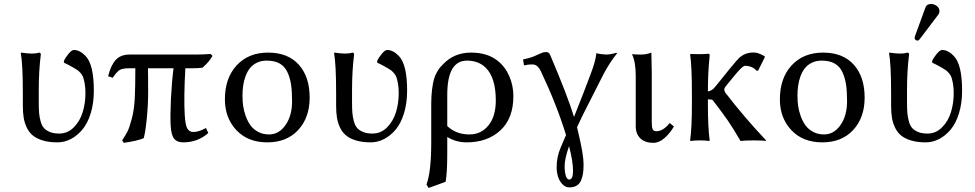

<svg xmlns="http://www.w3.org/2000/svg" viewBox="-20 -702 4873 960"><path d="M173.8 -251V-189Q173.8 -157.7 175.5 -137.2Q177.2 -116.7 183.1 -95.2Q189 -73.7 199.7 -61.8Q210.4 -49.8 229.5 -42Q248.5 -34.2 275.9 -34.2Q317.9 -34.2 348.6 -64.9Q379.4 -95.7 393.3 -140.6Q407.2 -185.5 407.2 -236.8Q407.2 -263.2 403.6 -283.4Q399.9 -303.7 396 -315.2Q392.1 -326.7 382.8 -336.9Q373.5 -347.2 368.9 -350.3Q364.3 -353.5 353 -360.4Q350.1 -361.8 349.1 -362.8Q323.2 -377.9 299.8 -388.7L299.3 -397Q306.6 -413.6 322.5 -432.9Q338.4 -452.1 349.1 -452.1Q378.9 -452.1 407.7 -422.4Q449.2 -379.4 449.2 -249Q449.2 -186 433.6 -135.5Q418 -85 391.8 -54Q365.7 -22.9 333.7 -6.6Q301.8 9.8 267.1 9.8Q225.6 9.8 195.1 0.7Q164.6 -8.3 145.3 -23.7Q126 -39.1 114.5 -62.7Q103 -86.4 98.6 -112.5Q94.2 -138.7 94.2 -172.9V-234.9Q94.2 -379.9 84 -436L85.9 -439Q149.9 -429.2 174.8 -439Q184.1 -439 184.1 -429.2Q173.8 -349.1 173.8 -251Z M627.9 -360.8Q592.8 -360.8 578.4 -352.1Q564 -343.3 543.5 -313L520.5 -320.8Q534.2 -375.5 558.6 -402.3Q583 -429.2 627.9 -429.2H955.6Q993.7 -429.2 1032.7 -432.1L1042.5 -422.9Q1027.8 -394.5 992.7 -363.8Q977.5 -360.8 945.8 -360.8H906.7Q898.4 -208 903.8 -126Q906.7 -76.7 916.5 -59.6Q926.8 -42 946.8 -42Q973.6 -42 1009.8 -62L1021.5 -37.1Q969.2 9.8 895.5 9.8Q865.7 9.8 851.1 -7.8Q836.4 -25.4 833.5 -71.8Q830.6 -117.2 834.5 -205.1Q838.9 -293 847.7 -360.8H719.7Q720.7 -334 720.7 -242.2Q720.7 -179.2 714.1 -111.3Q707.5 -43.5 698.7 -11.2Q667.5 2.4 598.6 12.2L590.8 0Q607.4 -25.4 616.9 -43.5Q626.5 -61.5 638.7 -107.4Q650.9 -152.8 653.8 -210Q656.7 -266.6 656.7 -360.8Z M1104.5 -205.1Q1104.5 -311.5 1163.3 -375.2Q1222.2 -439 1320.3 -439Q1419.9 -439 1474.1 -378.4Q1528.3 -317.9 1528.3 -213.9Q1528.3 -114.3 1471.2 -52.2Q1414.1 9.8 1316.4 9.8Q1219.2 9.8 1161.9 -51.3Q1104.5 -112.3 1104.5 -205.1ZM1313.5 -398.9Q1286.1 -398.9 1264.9 -388.7Q1243.7 -378.4 1230.2 -361.8Q1216.8 -345.2 1208 -321.8Q1199.2 -298.3 1195.8 -273.9Q1192.4 -249.5 1192.4 -222.2Q1192.4 -196.8 1195.8 -172.4Q1199.2 -147.9 1208.7 -121.3Q1218.3 -94.7 1232.7 -75Q1247.1 -55.2 1271 -42.5Q1294.9 -29.8 1325.2 -29.8Q1375 -29.8 1407.7 -76.9Q1440.4 -124 1440.4 -195.8Q1440.4 -245.1 1435.3 -279.3Q1430.2 -313.5 1416.7 -342Q1403.3 -370.6 1377.7 -384.8Q1352.1 -398.9 1313.5 -398.9Z M1740.2 -251V-189Q1740.2 -157.7 1741.9 -137.2Q1743.7 -116.7 1749.5 -95.2Q1755.4 -73.7 1766.1 -61.8Q1776.9 -49.8 1795.9 -42Q1814.9 -34.2 1842.3 -34.2Q1884.3 -34.2 1915 -64.9Q1945.8 -95.7 1959.7 -140.6Q1973.6 -185.5 1973.6 -236.8Q1973.6 -263.2 1970 -283.4Q1966.3 -303.7 1962.4 -315.2Q1958.5 -326.7 1949.2 -336.9Q1939.9 -347.2 1935.3 -350.3Q1930.7 -353.5 1919.4 -360.4Q1916.5 -361.8 1915.5 -362.8Q1889.6 -377.9 1866.2 -388.7L1865.7 -397Q1873 -413.6 1888.9 -432.9Q1904.8 -452.1 1915.5 -452.1Q1945.3 -452.1 1974.1 -422.4Q2015.6 -379.4 2015.6 -249Q2015.6 -186 2000 -135.5Q1984.4 -85 1958.3 -54Q1932.1 -22.9 1900.1 -6.6Q1868.2 9.8 1833.5 9.8Q1792 9.8 1761.5 0.7Q1731 -8.3 1711.7 -23.7Q1692.4 -39.1 1680.9 -62.7Q1669.4 -86.4 1665 -112.5Q1660.6 -138.7 1660.6 -172.9V-234.9Q1660.6 -379.9 1650.4 -436L1652.3 -439Q1716.3 -429.2 1741.2 -439Q1750.5 -439 1750.5 -429.2Q1740.2 -349.1 1740.2 -251Z M2208 207 2123 237.8 2112.3 220.2Q2136.2 158.2 2136.2 9.8V-184.1Q2136.2 -223.6 2140.4 -255.4Q2144.5 -287.1 2149.7 -305.7Q2154.8 -324.2 2164.6 -341.1Q2174.3 -357.9 2180.2 -364.7Q2186 -371.6 2197.3 -382.8Q2252 -439 2335 -439Q2416 -439 2467.3 -398.9Q2505.4 -369.1 2526.1 -322Q2546.9 -274.9 2546.9 -221.2Q2546.9 -110.4 2482.2 -50.3Q2417.5 9.8 2313 9.8Q2260.3 9.8 2216.3 -17.1V61Q2216.3 164.6 2208 207ZM2459 -199.2Q2459 -313 2409.2 -362.8Q2373 -398.9 2314.9 -398.9Q2216.3 -398.9 2216.3 -228V-71.8Q2259.8 -29.8 2327.1 -29.8Q2385.7 -29.8 2422.4 -75.2Q2459 -120.6 2459 -199.2Z M2825.2 28.8Q2803.2 92.3 2803.2 127.9Q2803.2 158.7 2809.1 177.2Q2814.9 195.8 2826.2 195.8Q2845.2 195.8 2845.2 151.9Q2845.2 104.5 2825.2 28.8ZM2763.2 134.8Q2763.2 83 2783.2 36.1L2810.1 -26.9Q2764.6 -175.8 2685.1 -344.2Q2677.7 -359.9 2669.2 -368.2Q2660.6 -376.5 2654.1 -378.2Q2647.5 -379.9 2637.2 -379.9Q2621.6 -379.9 2600.1 -375L2595.2 -404.8Q2627.9 -411.1 2650.6 -420.7Q2673.3 -430.2 2685.3 -436Q2697.3 -441.9 2710 -441.9Q2723.6 -441.9 2730 -429.2Q2818.8 -220.7 2850.1 -117.2Q2906.2 -258.3 2934.1 -334Q2957.5 -394.5 2961.9 -436Q2969.2 -433.6 2986.6 -431.4Q3003.9 -429.2 3011.2 -429.2Q3031.7 -429.2 3061 -438L3065.9 -436Q3030.3 -392.6 2998 -332L2894 -127Q2874 -85.9 2865.2 -65.9Q2866.2 -61 2868.7 -51Q2871.1 -41 2872.1 -36.1Q2897.9 71.3 2897.9 120.1Q2897.9 146.5 2895 165.5Q2892.1 184.6 2884.8 201.2Q2877.4 217.8 2863 226.3Q2848.6 234.9 2827.1 234.9Q2806.2 234.9 2791 218Q2775.9 201.2 2769.5 179.4Q2763.2 157.7 2763.2 134.8Z M3158.7 -321.8Q3158.7 -392.1 3140.6 -429.2L3142.6 -431.2Q3154.3 -429.2 3186.5 -429.2Q3211.4 -429.2 3236.8 -439Q3238.8 -375 3238.8 -342.8V-90.8Q3238.8 -66.4 3243.2 -56.2Q3247.6 -45.9 3261.7 -45.9Q3295.9 -45.9 3328.6 -86.9L3349.6 -69.8Q3331.1 -37.1 3303.5 -12.5Q3275.9 12.2 3246.6 12.2Q3205.1 12.2 3181.9 -10Q3158.7 -32.2 3158.7 -70.8Z M3439.5 -234.9Q3439.5 -369.6 3430.7 -429.2L3432.6 -432.1Q3447.8 -431.2 3475.6 -431.2Q3503.4 -431.2 3519.5 -433.1Q3525.4 -433.1 3526.9 -431.4Q3528.3 -429.7 3528.3 -422.9Q3519.5 -338.4 3519.5 -251V-245.1Q3528.3 -245.6 3536.9 -251Q3545.4 -256.3 3549.3 -260.7L3561.5 -274.9L3627 -356Q3665.5 -403.3 3678.2 -415Q3707.5 -439 3745.1 -439.5Q3749 -439.5 3752.7 -439.2Q3756.3 -439 3760.3 -438.5L3766.6 -437Q3769 -436.5 3772.9 -435.1L3778.8 -432.6Q3780.8 -432.1 3784.7 -430.2Q3788.6 -428.2 3789.8 -427.7Q3791 -427.2 3795.9 -424.8L3801.3 -421.9L3804.7 -417.5L3770.5 -348.6H3762.2Q3754.4 -359.4 3738.8 -366.2Q3723.1 -373 3706.5 -373Q3698.7 -373 3686.5 -361.8Q3674.8 -351.6 3646.5 -316.9L3611.3 -273.9Q3601.6 -262.7 3601.6 -255.9Q3601.6 -245.6 3607.4 -237.8Q3697.8 -119.6 3810.5 0L3808.6 2.9Q3795.4 0 3748.5 0Q3705.1 0 3682.6 2.9Q3645 -62 3618.4 -100.3Q3591.8 -138.7 3545.4 -199.2L3543.9 -200.2L3543 -201.2Q3543 -201.7 3542 -202.1L3540.5 -203.1Q3540 -203.1 3538.8 -203.6Q3537.6 -204.1 3536.6 -204.1Q3535.6 -204.1 3533.9 -204.3Q3532.2 -204.6 3530 -204.8Q3527.8 -205.1 3525.4 -205.1H3519.5V-180.2Q3519.5 -67.9 3528.3 0L3526.4 2.9Q3507.8 0 3479.5 0Q3451.2 0 3432.6 2.9L3430.7 0Q3439.5 -64.9 3439.5 -180.2Z M3879.4 -205.1Q3879.4 -311.5 3938.2 -375.2Q3997.1 -439 4095.2 -439Q4194.8 -439 4249 -378.4Q4303.2 -317.9 4303.2 -213.9Q4303.2 -114.3 4246.1 -52.2Q4189 9.8 4091.3 9.8Q3994.1 9.8 3936.8 -51.3Q3879.4 -112.3 3879.4 -205.1ZM4088.4 -398.9Q4061 -398.9 4039.8 -388.7Q4018.6 -378.4 4005.1 -361.8Q3991.7 -345.2 3982.9 -321.8Q3974.1 -298.3 3970.7 -273.9Q3967.3 -249.5 3967.3 -222.2Q3967.3 -196.8 3970.7 -172.4Q3974.1 -147.9 3983.6 -121.3Q3993.2 -94.7 4007.6 -75Q4022 -55.2 4045.9 -42.5Q4069.8 -29.8 4100.1 -29.8Q4149.9 -29.8 4182.6 -76.9Q4215.3 -124 4215.3 -195.8Q4215.3 -245.1 4210.2 -279.3Q4205.1 -313.5 4191.7 -342Q4178.2 -370.6 4152.6 -384.8Q4127 -398.9 4088.4 -398.9Z M4635.3 -682.1Q4650.9 -682.1 4664.1 -671.9Q4677.2 -661.6 4677.2 -647Q4677.2 -636.2 4671.4 -628.9L4579.1 -506.8Q4573.2 -499 4567.4 -499Q4561.5 -499 4557.4 -502.9Q4553.2 -506.8 4553.2 -512.2Q4553.2 -516.1 4555.2 -522L4607.4 -665Q4613.3 -682.1 4635.3 -682.1ZM4515.1 -251V-189Q4515.1 -157.7 4516.8 -137.2Q4518.6 -116.7 4524.4 -95.2Q4530.3 -73.7 4541 -61.8Q4551.8 -49.8 4570.8 -42Q4589.8 -34.2 4617.2 -34.2Q4659.2 -34.2 4689.9 -64.9Q4720.7 -95.7 4734.6 -140.6Q4748.5 -185.5 4748.5 -236.8Q4748.5 -263.2 4744.9 -283.4Q4741.2 -303.7 4737.3 -315.2Q4733.4 -326.7 4724.1 -336.9Q4714.8 -347.2 4710.2 -350.3Q4705.6 -353.5 4694.3 -360.4Q4691.4 -361.8 4690.4 -362.8Q4664.6 -377.9 4641.1 -388.7L4640.6 -397Q4647.9 -413.6 4663.8 -432.9Q4679.7 -452.1 4690.4 -452.1Q4720.2 -452.1 4749 -422.4Q4790.5 -379.4 4790.5 -249Q4790.5 -186 4774.9 -135.5Q4759.3 -85 4733.2 -54Q4707 -22.9 4675 -6.6Q4643.1 9.8 4608.4 9.8Q4566.9 9.8 4536.4 0.7Q4505.9 -8.3 4486.6 -23.7Q4467.3 -39.1 4455.8 -62.7Q4444.3 -86.4 4439.9 -112.5Q4435.5 -138.7 4435.5 -172.9V-234.9Q4435.5 -379.9 4425.3 -436L4427.2 -439Q4491.2 -429.2 4516.1 -439Q4525.4 -439 4525.4 -429.2Q4515.1 -349.1 4515.1 -251Z"/></svg>

Font: Linux Biolinum G
Style: Regular
Weight: 400
Designer: Philipp H. Poll
Foundry: Philipp H. Poll
Version: Version 1.1.0 ; ttfautohint (v1.6)